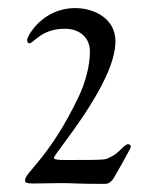

<svg xmlns="http://www.w3.org/2000/svg" viewBox="-20 -850 377 474"><path d="M42 -404C42 -400 43 -397 62 -397C79 -397 117 -398 132 -398C162 -398 165 -396 239 -396C245 -396 252 -398 260 -409C260 -409 303 -483 303 -488C303 -491 301 -494 296 -494C287 -494 273 -471 254 -463C238 -456 254 -455 153 -455H139C125 -455 113 -456 113 -460C113 -471 265 -643 265 -748C265 -804 213 -830 166 -830C83 -830 47 -759 47 -752C47 -747 49 -743 52 -743C64 -743 81 -779 140 -779C179 -779 202 -755 202 -723C202 -688 191 -647 175 -613C104 -463 42 -424 42 -406Z"/></svg>

Font: OFL Sorts Mill Goudy
Style: Regular
Weight: 500
Version: Version 003.000